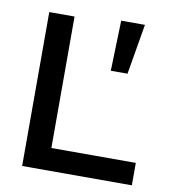

<svg xmlns="http://www.w3.org/2000/svg" viewBox="-81 -789 778 860"><g transform="rotate(10 308.0 -359.0)"><path d="M77 0ZM77 0V-700H192V-102H576V0ZM401 -718H509L470 -489H394Z"/></g></svg>

Font: Rosa Sans Medium
Style: Regular
Weight: 500
Designer: Pentagram / MCKL
Foundry: Pentagram / MCKL
Version: Version 1.005;September 16, 2019;FontCreator 11.5.0.2425 64-